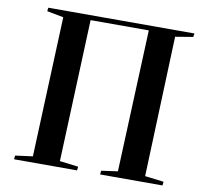

<svg xmlns="http://www.w3.org/2000/svg" viewBox="-81 -816 954 903"><g transform="rotate(10 396.5 -365.0)"><path d="M43 0 45 -18 128 -29 155 -698 76 -713 78 -730H776L773 -713L689 -699L664 -29L754 -18L752 0H454L456 -18L534 -29L562 -707H284L257 -29L346 -18L344 0Z"/></g></svg>

Font: Literata 72pt SemiBold
Style: Italic
Weight: 600
Italic angle: -2°
Designer: Latin by Veronika Burian and Jose Scaglione. Greek by Irene Vlachou. Cyrillic by Vera Evstafieva
Foundry: TypeTogether
Version: Version 3.002